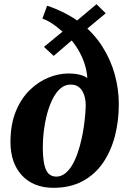

<svg xmlns="http://www.w3.org/2000/svg" viewBox="-20 -884 608 917"><path d="M235 13Q187.5 13 149.5 -2.2Q111.5 -17.5 84.8 -46.2Q58 -75 44 -115Q30 -155 30 -205Q30 -290 55.5 -352Q81 -414 122.2 -454Q163.5 -494 211.8 -513.5Q260 -533 305.5 -533Q327.5 -533 344.5 -530.5Q361.5 -528 374.5 -523Q387.5 -518 397 -511.5Q395.5 -542 384.5 -577.5Q373.5 -613 351.8 -649.2Q330 -685.5 296.5 -718L361 -724L236.5 -617L190 -660L319 -766L310.5 -703Q282.5 -731.5 248.2 -758Q214 -784.5 182.5 -795L205 -856.5Q242.5 -845 289.2 -821.5Q336 -798 376 -765.5L318.5 -761L441 -864L485 -820.5L358.5 -715.5L364.5 -775Q427.5 -726.5 468 -663Q508.5 -599.5 528 -528.8Q547.5 -458 547.5 -386.5Q547.5 -306 528.8 -234Q510 -162 471.8 -106.2Q433.5 -50.5 374.5 -18.8Q315.5 13 235 13ZM249 -40.5Q270.5 -40.5 289.2 -54.2Q308 -68 323.2 -93Q338.5 -118 350.2 -151.5Q362 -185 370.5 -224.5Q376.5 -252 380.8 -282Q385 -312 387.2 -339.5Q389.5 -367 389.5 -386Q389 -400 385.8 -416.2Q382.5 -432.5 374.5 -447Q366.5 -461.5 352.8 -470.8Q339 -480 317.5 -480Q289.5 -480 267.8 -460.8Q246 -441.5 230.2 -409Q214.5 -376.5 204.2 -337.5Q194 -298.5 189.2 -258.2Q184.5 -218 184.5 -183Q184.5 -131.5 191.2 -100Q198 -68.5 212.2 -54.5Q226.5 -40.5 249 -40.5Z"/></svg>

Font: Merriweather 48pt ExtraBold
Style: Italic
Weight: 800
Italic angle: -7.8°
Version: Version 2.101